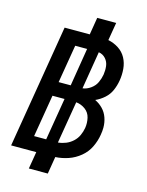

<svg xmlns="http://www.w3.org/2000/svg" viewBox="-136 -921 849 1106"><g transform="rotate(15 288.0 -368.0)"><path d="M147 102H260L277 -1Q316 -3 354 -16Q392 -29 424 -55.5Q456 -82 473.5 -118.5Q491 -155 497 -193Q501 -215 501 -236Q501 -267 491 -295.5Q481 -324 460.5 -345Q440 -366 414 -378Q443 -391 467 -412.5Q491 -434 503.5 -463Q516 -492 521 -522Q527 -557 524 -592.5Q521 -628 505 -657.5Q489 -687 460.5 -705.5Q432 -724 398 -731L416 -838H303L286 -735H136L14 0H164ZM184 -423 222 -650H293L256 -423ZM326 -424 363 -649Q388 -645 404.5 -626.5Q421 -608 424 -583Q427 -558 423 -532Q419 -508 408 -484Q397 -460 374 -443.5Q351 -427 326 -424ZM200 -86H128L170 -338H242ZM270 -86 312 -337Q342 -334 366.5 -316Q391 -298 398 -268Q405 -238 400 -207Q396 -184 386 -162Q376 -140 357.5 -123Q339 -106 316.5 -97Q294 -88 271 -86Z"/></g></svg>

Font: Iosevka Sparkle SmBdObl
Style: Regular
Weight: 600
Italic angle: -9°
Designer: Belleve Invis
Foundry: Belleve Invis
Version: Version 4.5.0; ttfautohint (v1.8.3)